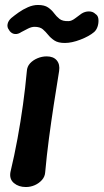

<svg xmlns="http://www.w3.org/2000/svg" viewBox="-20 -740 417 773"><path d="M84 13Q55 13 36 -3Q17 -19 22 -47Q38 -114 50.5 -182Q63 -250 72.5 -318.5Q82 -387 88 -453Q89 -472 101 -485Q113 -498 131 -505.5Q149 -513 168 -513Q195 -513 208.5 -497Q222 -481 218 -454Q207 -387 196.5 -318.5Q186 -250 177 -182Q168 -114 162 -47Q161 -29 149 -15.5Q137 -2 120 5.5Q103 13 84 13ZM16 -620Q8 -630 10.5 -643Q13 -656 25 -667Q37 -677 54.5 -689.5Q72 -702 92.5 -711Q113 -720 133 -720Q159 -720 173.5 -710Q188 -700 197.5 -687Q207 -674 219.5 -664Q232 -654 256 -655Q268 -655 283 -666.5Q298 -678 308 -685Q322 -694 338 -694Q354 -694 364 -684L369 -680Q376 -673 376.5 -659Q377 -645 372.5 -632Q368 -619 359 -611Q339 -594 304 -580.5Q269 -567 241 -567Q214 -567 199 -577Q184 -587 174 -599.5Q164 -612 152.5 -622Q141 -632 119 -632Q107 -632 93 -625Q79 -618 66 -611Q53 -602 40.5 -603Q28 -604 19 -615Z"/></svg>

Font: Winky Sans Medium
Style: Italic
Weight: 500
Italic angle: -8.97852°
Designer: Simon Atzbach
Foundry: typofactur
Version: Version 1.205